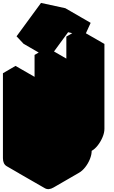

<svg xmlns="http://www.w3.org/2000/svg" viewBox="-63 -1250 776 1311"><path d="M303 30Q269 50 243 35Q217 20 217 -20Q182 0 156 -15Q130 -30 130 -70V-650L217 -700V-20L346 -95V-775L433 -825V-145L563 -220V-900L650 -950V-370Q650 -344 637.5 -314Q625 -284 605.5 -258.5Q586 -233 563 -220Q563 -194 551 -164Q539 -134 519 -108.5Q499 -83 476 -70ZM402 -1030 271 -851 223 -902 390 -1130 556 -1094 515 -1004ZM650 -950 563 -900 390 -1000 476 -1050ZM563 -900V-220L390 -320V-1000ZM563 -220 433 -145 260 -245 390 -320ZM346 -95 217 -20 43 -120 173 -195ZM217 -20Q217 20 243 35L69 -65Q43 -80 43 -120ZM556 -1094 390 -1130 217 -1230 383 -1194ZM433 -825 346 -775 173 -875 260 -925ZM346 -775V-95L173 -195V-875ZM217 -700 130 -650 -43 -750 43 -800ZM130 -650V-70Q130 -30 156 -15L-17 -115Q-43 -130 -43 -170V-750ZM390 -1130 223 -902 50 -1002 217 -1230ZM223 -902 271 -851 98 -951 50 -1002Z"/></svg>

Font: Nabla Normal
Style: Regular
Weight: 400
Designer: Arthur Reinders Folmer
Version: Version 1.000